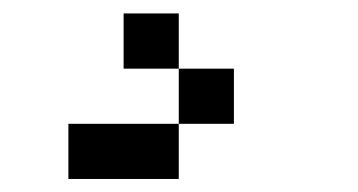

<svg xmlns="http://www.w3.org/2000/svg" viewBox="-20 -187 540 290"><path d="M333.3 -83.3V0H250V-83.3ZM83.3 83.3V0H250V83.3ZM166.7 -83.3V-166.7H250V-83.3Z"/></svg>

Font: GalmuriMono11 Regular
Style: Regular
Weight: 400
Designer: Lee Minseo (quiple)
Version: Version 2.399;hotconv 1.1.1;makeotfexe 2.6.0 DEVELOPMENT